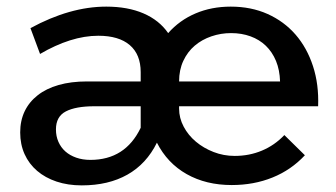

<svg xmlns="http://www.w3.org/2000/svg" viewBox="-20 -555 1015 580"><path d="M227 5Q185 5 150.8 -6.5Q116.5 -18 92 -39Q67.5 -60 54.2 -89.5Q41 -119 41 -155Q41 -190.5 54.5 -218.8Q68 -247 93.8 -267.2Q119.5 -287.5 157 -298.2Q194.5 -309 243 -309H405V-337Q405 -390.5 372 -418.8Q339 -447 277 -447Q235.5 -447 191.2 -433Q147 -419 101 -392L72 -470Q191.5 -535 301 -535Q366 -535 413.5 -514.5Q461 -494 488 -455Q522.5 -494 570.8 -514.5Q619 -535 677 -535Q738.5 -535 788.2 -512.8Q838 -490.5 872.8 -450.5Q907.5 -410.5 925.5 -355.2Q943.5 -300 941 -234H521V-227Q521 -198.5 534.8 -172.5Q548.5 -146.5 571.8 -127Q595 -107.5 625.2 -95.8Q655.5 -84 689 -84Q733 -84 771.2 -100Q809.5 -116 839 -147L901 -86Q859.5 -41.5 803.2 -18.8Q747 4 680 4Q602.5 4 544 -29Q485.5 -62 454 -124Q422.5 -60 365 -27.5Q307.5 5 227 5ZM678 -455Q647 -455 618.5 -445.2Q590 -435.5 568.2 -417Q546.5 -398.5 533.8 -371.2Q521 -344 521 -309H826Q825 -343.5 813.8 -370.8Q802.5 -398 783 -416.8Q763.5 -435.5 736.8 -445.2Q710 -455 678 -455ZM253 -72Q358.5 -72 405 -169V-234H265Q209 -234 179 -218.5Q149 -203 149 -164Q149 -143.5 156.5 -126.5Q164 -109.5 177.5 -97.5Q191 -85.5 210.2 -78.8Q229.5 -72 253 -72Z"/></svg>

Font: Argentum Sans
Style: Regular
Weight: 400
Designer: Julieta Ulanovsky, Owen Earl, Chris M. Simpson, Rasmus Andersson, Cristiano Sobral
Foundry: The Argentum Sans Project Authors
Version: Version 3.135; ttfautohint (v1.8.4.7-5d5b-dirty)